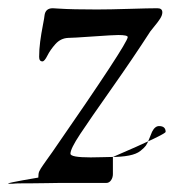

<svg xmlns="http://www.w3.org/2000/svg" viewBox="-53 -446 451 466"><path d="M40 -15Q40 -20 40.5 -23.5Q41 -27 42 -29.5Q43 -32 46 -37Q49 -42 52 -46Q55 -50 61.5 -59.5Q68 -69 74 -77Q257 -341 257 -356Q257 -361 234 -361Q222 -361 172.5 -357.5Q123 -354 112 -354Q94 -353 81.5 -339Q69 -325 62 -311Q55 -297 50 -297Q42 -297 42 -308Q42 -326 44.5 -345Q47 -364 51 -384.5Q55 -405 55 -408Q57 -426 75 -426Q78 -426 92 -425Q106 -424 130 -423.5Q154 -423 182 -423Q213 -423 261 -424.5Q309 -426 329 -426Q341 -426 341 -416Q341 -409 335.5 -400.5Q330 -392 322 -382.5Q314 -373 312 -370Q270 -305 217.5 -230.5Q165 -156 141.5 -120.5Q118 -85 118 -73Q118 -64 167 -64Q178 -64 195 -64.5Q212 -65 216 -65Q242 -65 260 -68.5Q278 -72 287.5 -79.5Q297 -87 301 -92.5Q305 -98 309.5 -110Q314 -122 316 -126Q323 -140 333 -140Q349 -140 349 -126Q349 -120 221 -65Q221 -58 221 -45Q221 -32 221 -23.5Q221 -15 216.5 -8.5Q212 -2 205 -2H91Q85 -2 59.5 -1.5Q34 -1 18 -1H1Q-16 -1 -23 0H-30Q-49 0 40 -15Z"/></svg>

Font: OFL Sorts Mill Goudy TT
Style: Regular
Weight: 500
Version: Version 003.000